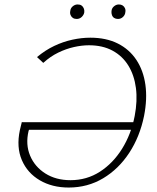

<svg xmlns="http://www.w3.org/2000/svg" viewBox="-20 -834 702 861"><path d="M288 7Q214 7 158.5 -25.5Q103 -58 78 -116Q53 -174 69 -250Q71 -260 74 -271Q77 -282 78 -287L118 -272Q116 -270 113.5 -262.5Q111 -255 108 -246Q94 -186 115 -136Q136 -86 183.5 -56Q231 -26 296 -26Q369 -26 428 -64Q487 -102 527.5 -167Q568 -232 584 -314Q597 -382 589.5 -439.5Q582 -497 555.5 -540Q529 -583 484.5 -607Q440 -631 379 -631Q347 -631 311.5 -623Q276 -615 241 -598Q206 -581 174 -552L146 -578Q183 -609 223 -628Q263 -647 304.5 -656Q346 -665 385 -665Q456 -665 508 -639Q560 -613 591.5 -565.5Q623 -518 632 -454Q641 -390 626 -314Q607 -221 559.5 -148.5Q512 -76 442.5 -34.5Q373 7 288 7ZM92 -252 78 -286H589L582 -252ZM324 -749Q314 -749 307 -753.5Q300 -758 296.5 -766.5Q293 -775 295 -784Q296 -797 306 -805.5Q316 -814 328 -814Q339 -814 345.5 -809.5Q352 -805 355.5 -797Q359 -789 358 -779Q356 -767 346.5 -758Q337 -749 324 -749ZM509 -749Q499 -749 492 -753.5Q485 -758 482 -766.5Q479 -775 480 -784Q481 -797 491 -805.5Q501 -814 513 -814Q523 -814 530 -809.5Q537 -805 540.5 -797Q544 -789 542 -779Q541 -767 531.5 -758Q522 -749 509 -749Z"/></svg>

Font: Ysabeau Infant ExtraLight
Style: Italic
Weight: 250
Italic angle: -12°
Designer: Christian Thalmann (Catharsis Fonts)
Version: Version 2.001;gftools[0.9.30]; featfreeze: ss01,ss02,lnum